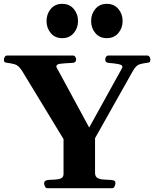

<svg xmlns="http://www.w3.org/2000/svg" viewBox="-37 -983 805 1003"><path d="M210 0Q201.7 0 197.5 -9.8Q193.4 -19.5 193.4 -24.9Q193.4 -40.5 214.4 -43Q231 -44.4 249.5 -44.9Q268.1 -45.4 281.5 -51.3Q294.9 -57.1 294.9 -74.2V-256.3L78.6 -612.3Q60.5 -641.6 39.8 -647.2Q19 -652.8 1 -654.8Q-9.3 -655.8 -12.9 -658.9Q-16.6 -662.1 -16.6 -672.9Q-16.6 -678.2 -12.2 -685.5Q-7.8 -692.9 0 -692.9H344.1Q352.5 -692.9 356.7 -685.5Q360.8 -678.2 360.8 -672.9Q360.8 -656.7 344.7 -654.8Q297.4 -652.3 277.3 -649.9Q257.3 -647.5 257.3 -635.3Q257.3 -631.8 261.7 -624.8Q266.1 -617.7 266.6 -616.2L437 -301.8L420.9 -302.2L598.6 -623.5Q602.5 -630.9 602.5 -634.2Q602.5 -643.6 583 -647.7Q563.5 -651.9 528.8 -654.8Q512.7 -656.2 512.7 -672.7Q512.7 -678.2 516.8 -685.5Q521 -692.9 529.3 -692.9H731.9Q740.2 -692.9 744.4 -685.5Q748.5 -678.2 748.5 -672.9Q748.5 -662.1 744.9 -658.9Q741.2 -655.8 731 -654.8Q712.9 -652.8 693.4 -647.5Q673.8 -642.1 657.2 -612.3L459.5 -261.2V-80.6Q459.5 -59.6 473.6 -52.5Q487.8 -45.4 507.6 -44.9Q527.3 -44.4 543.5 -43Q553.7 -42 559.8 -39.1Q565.9 -36.1 565.9 -24.9Q565.9 -19.5 561.8 -9.8Q557.6 0 549.3 0ZM521 -783.7Q483.4 -783.7 461.2 -810.1Q439 -836.4 439 -873Q439 -910.2 461.2 -936.5Q483.4 -962.9 521 -962.9Q558.6 -962.9 581.1 -936.5Q603.5 -910.2 603.5 -873Q603.5 -836.4 581.1 -810.1Q558.6 -783.7 521 -783.7ZM288.1 -783.7Q250.5 -783.7 228.3 -810.1Q206.1 -836.4 206.1 -873Q206.1 -910.2 228.3 -936.5Q250.5 -962.9 288.1 -962.9Q325.7 -962.9 348.1 -936.5Q370.6 -910.2 370.6 -873Q370.6 -836.4 348.1 -810.1Q325.7 -783.7 288.1 -783.7Z"/></svg>

Font: Gelasio
Style: Regular
Weight: 400
Designer: Eben Sorkin
Foundry: Eben Sorkin
Version: Version 1.008